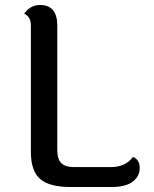

<svg xmlns="http://www.w3.org/2000/svg" viewBox="-20 -751 620 771"><path d="M104 -141V-649Q104 -684 77 -696Q102 -731 141 -731Q210 -731 210 -648V-149Q210 -112 226 -96Q242 -80 278 -80H425Q484 -80 514 -121Q541 -110 541 -76.5Q541 -43 513 -21.5Q485 0 427 0H263Q179 0 141.5 -32Q104 -64 104 -141Z"/></svg>

Font: Laila Medium
Style: Regular
Weight: 500
Designer: Hitesh Malaviya
Foundry: Indian Type Foundry
Version: Version 1.302;PS 1.0;hotconv 1.0.78;makeotf.lib2.5.61930; tt